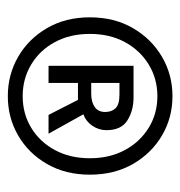

<svg xmlns="http://www.w3.org/2000/svg" viewBox="-4 -834 480 513"><g transform="rotate(90 236.5 -577.0)"><path d="M236.5 -357.4Q179 -357.4 131.3 -385Q83.5 -412.6 54.7 -462Q25.8 -511.5 25.8 -576.6Q25.8 -642.2 54.7 -691.8Q83.5 -741.3 131.3 -769.3Q179 -797.3 236.5 -797.3Q294 -797.3 341.5 -769.3Q389.1 -741.3 417.6 -691.8Q446.2 -642.2 446.2 -576.6Q446.2 -511.5 417.6 -462Q389.1 -412.6 341.5 -385Q294 -357.4 236.5 -357.4ZM236.5 -397.1Q283.3 -397.1 320.9 -419.9Q358.5 -442.6 380.4 -483.1Q402.3 -523.6 402.3 -576.6Q402.3 -629.6 380.4 -670.2Q358.5 -710.7 320.9 -733.8Q283.3 -757 236.5 -757Q189.7 -757 151.8 -733.8Q113.9 -710.7 92 -670.2Q70.1 -629.6 70.1 -576.6Q70.1 -523.6 92 -483.1Q113.9 -442.6 151.8 -419.9Q189.7 -397.1 236.5 -397.1ZM155.3 -466.2V-693.3H240.4Q274.9 -693.3 301.1 -676.9Q327.3 -660.6 327.3 -620.7Q327.3 -600.5 315.5 -583.2Q303.6 -565.9 284.9 -559.3L336.7 -466.2H286.5L246.4 -544.8H201.1V-466.2ZM201.1 -580.2H229.5Q251.9 -580.2 265.3 -589.5Q278.7 -598.9 278.7 -617.6Q278.7 -634.8 268.6 -645.3Q258.4 -655.7 232.3 -655.7H201.1Z"/></g></svg>

Font: Noto Sans KR Thin
Style: Regular
Weight: 100
Designer: Ryoko NISHIZUKA 西塚涼子 (kana, bopomofo & ideographs); Paul D. Hunt (Latin, Greek & Cyrillic); Sandoll Communications 산돌커뮤니
Foundry: Adobe
Version: Version 2.004-H2;hotconv 1.0.118;makeotfexe 2.5.65603